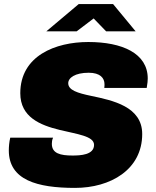

<svg xmlns="http://www.w3.org/2000/svg" viewBox="-20 -905 762 937"><path d="M206 -752H354L437 -815L498 -752H642L532 -885H364ZM346 12C519 12 674 -77 674 -251C674 -385 530 -415 425 -437C358 -451 313 -465 313 -499C313 -525 346 -550 413 -550C469 -550 490 -524 490 -494C490 -489 490 -485 489 -476H696C700 -500 701 -511 701 -522C701 -645 576 -700 411 -700C251 -700 79 -633 79 -450C79 -333 177 -294 271 -271C357 -250 439 -241 439 -198C439 -149 373 -146 334 -146C275 -146 233 -156 233 -203C233 -212 234 -222 239 -233H30C25 -213 23 -189 23 -171C23 -26 162 12 346 12Z"/></svg>

Font: Archivo Black
Style: Italic
Weight: 900
Italic angle: -10°
Designer: Hector Gatti
Foundry: Omnibus-Type
Version: Version 2.001